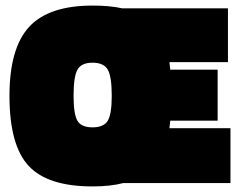

<svg xmlns="http://www.w3.org/2000/svg" viewBox="-20 -657 865 689"><path d="M312 12Q151 12 82.5 -62Q14 -136 14 -313Q14 -484 84.5 -560.5Q155 -637 312 -637Q344 -637 370.5 -634.5Q397 -632 419 -627H798V-434H588Q589 -427 589.5 -420.5Q590 -414 591 -407H761V-224H591Q590 -217 589.5 -210.5Q589 -204 588 -197H807V0H422Q399 6 371.5 9Q344 12 312 12ZM244 -313Q244 -247 258 -223.5Q272 -200 312 -200Q352 -200 366.5 -223.5Q381 -247 381 -313Q381 -383 366.5 -407.5Q352 -432 312 -432Q272 -432 258 -407Q244 -382 244 -313Z"/></svg>

Font: Blinker Black
Style: Regular
Weight: 900
Designer: Juergen Huber
Foundry: supertype
Version: Version 1.017;hotconv 1.0.117;makeotfexe 2.5.65602